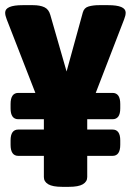

<svg xmlns="http://www.w3.org/2000/svg" viewBox="-31 -722 507 744"><path d="M40 -118Q10 -118 10 -161V-178Q10 -220 40 -220H139V-260H40Q10 -260 10 -302V-319Q10 -362 40 -362H106L-5 -647Q-11 -662 -11 -673Q-11 -702 57 -702H97Q124 -702 141 -694Q158 -686 164 -664L227 -445L290 -674Q295 -692 312.5 -697Q330 -702 353 -702H388Q456 -702 456 -673Q456 -662 450 -647L340 -362H405Q435 -362 435 -319V-302Q435 -260 405 -260H307V-220H405Q435 -220 435 -178V-161Q435 -118 405 -118H307V-36Q307 -18 290 -8Q273 2 236 2H210Q173 2 156 -8Q139 -18 139 -36V-118Z"/></svg>

Font: Asap Condensed ExtraBold
Style: Regular
Weight: 800
Width: 3
Designer: Pablo Cosgaya
Foundry: Omnibus-Type
Version: Version 3.001; ttfautohint (v1.8.4.7-5d5b)